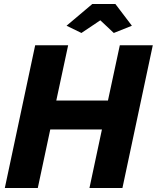

<svg xmlns="http://www.w3.org/2000/svg" viewBox="-20 -935 780 955"><path d="M155 -710H319L260 -435H517L576 -710H740L589 0H425L487 -291H230L168 0H4ZM311 -807 439 -915H554L636 -807L546 -771L479 -834L385 -771Z"/></svg>

Font: Raleway Thin ExtraBold
Style: Italic
Weight: 800
Italic angle: -12°
Version: Version 4.026